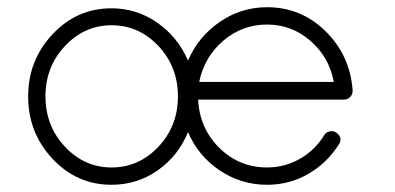

<svg xmlns="http://www.w3.org/2000/svg" viewBox="-20 -512 1095 532"><path d="M720 0Q648 0 588.5 -40Q529 -80 501 -146Q474 -80 417 -40Q360 0 289 0Q193 0 125.5 -72Q58 -144 58 -245Q58 -345 125.5 -417Q193 -489 289 -489Q359 -489 416 -449Q473 -409 501 -344Q529 -410 588.5 -451Q648 -492 720 -492Q814 -492 881.5 -426Q949 -360 957 -264V-260Q957 -250 950 -243Q943 -236 933 -236H529Q533 -156 588 -102Q643 -48 720 -48Q769 -48 811 -72Q853 -96 878 -137Q883 -146 893.5 -148Q904 -150 911 -145Q931 -131 919 -112Q886 -60 834 -30Q782 0 720 0ZM289 -48Q365 -48 419 -105.5Q473 -163 473 -245Q473 -327 419 -384.5Q365 -442 289 -442Q214 -442 160 -384.5Q106 -327 106 -245Q106 -163 160 -105.5Q214 -48 289 -48ZM720 -444Q651 -444 598.5 -399Q546 -354 532 -285H905Q892 -354 840 -399Q788 -444 720 -444Z"/></svg>

Font: Quicksand
Style: Regular
Weight: 400
Designer: Andrew Paglinawan
Foundry: Andrew Paglinawan
Version: 1.002